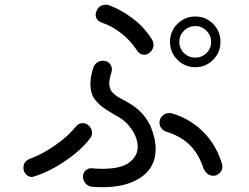

<svg xmlns="http://www.w3.org/2000/svg" viewBox="-20 -786 1040 803"><path d="M602 -563Q593 -557 584 -557Q564 -557 553 -575Q528 -614 489.5 -645Q451 -676 407 -691Q380 -701 380 -725Q380 -732 383 -738Q393 -766 423 -766Q426 -766 429.5 -766Q433 -766 436 -764Q486 -746 535.5 -708.5Q585 -671 616 -620Q622 -610 622 -599Q622 -577 602 -563ZM797 -505Q753 -505 722 -536Q691 -567 691 -611Q691 -655 722 -686Q753 -717 797 -717Q841 -717 871.5 -686Q902 -655 902 -611Q902 -567 871.5 -536Q841 -505 797 -505ZM797 -545Q824 -545 843.5 -564Q863 -583 863 -611Q863 -638 843.5 -657.5Q824 -677 797 -677Q769 -677 749.5 -657.5Q730 -638 730 -611Q730 -583 749.5 -564Q769 -545 797 -545ZM364 -5Q348 -7 337.5 -19Q327 -31 327 -47Q327 -63 338.5 -73.5Q350 -84 366 -82Q377 -81 387.5 -80.5Q398 -80 408 -80Q487 -80 521.5 -107Q556 -134 556 -172Q556 -193 547 -215Q538 -237 521 -258Q503 -281 476 -296.5Q449 -312 422 -329Q395 -346 376.5 -370.5Q358 -395 358 -435Q358 -466 371 -505Q376 -518 387 -525Q398 -532 411 -532Q428 -532 438 -521Q448 -510 448 -496Q448 -492 447.5 -489Q447 -486 446 -483Q437 -456 437 -438Q437 -415 448.5 -401.5Q460 -388 479 -377.5Q498 -367 521 -354Q544 -341 567 -319Q590 -297 609 -260Q631 -207 631 -163Q631 -87 570.5 -45Q510 -3 409 -3Q398 -3 386.5 -3.5Q375 -4 364 -5ZM872 -51Q858 -51 847 -60Q836 -69 831 -82Q815 -131 789.5 -162Q764 -193 734 -210Q704 -227 676 -235Q663 -239 655 -249.5Q647 -260 647 -272Q647 -290 659 -301.5Q671 -313 687 -313Q694 -313 698 -312Q772 -291 828 -236.5Q884 -182 909 -99Q910 -97 910 -94Q910 -91 910 -89Q910 -74 899 -62.5Q888 -51 872 -51ZM123 -48Q120 -47 117.5 -46.5Q115 -46 112 -46Q99 -46 88.5 -57Q78 -68 78 -84Q78 -113 108 -123Q140 -135 175 -155.5Q210 -176 242 -202Q274 -228 296 -255Q307 -271 327 -271Q339 -271 347 -264Q365 -251 365 -230Q365 -219 358 -209Q333 -175 293.5 -143Q254 -111 209.5 -86Q165 -61 123 -48Z"/></svg>

Font: Kiwi Maru
Style: Regular
Weight: 400
Designer: Hiroki-Chan
Version: Version 1.100